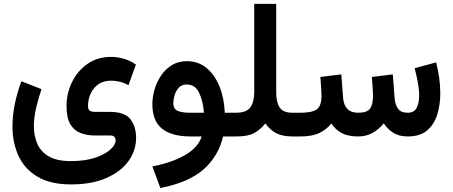

<svg xmlns="http://www.w3.org/2000/svg" viewBox="-20 -700 2323 985"><path d="M343.8 246.1Q238.8 246.1 172.4 206.5Q106 167 75 99.6Q43.9 32.2 43.9 -50.8Q43.9 -106.4 55.9 -165.8Q67.9 -225.1 89.8 -283.2L192.9 -242.7Q176.3 -193.8 165 -145.3Q153.8 -96.7 153.8 -53.2Q153.8 -3.9 171.1 36.9Q188.5 77.6 230 102.1Q271.5 126.5 343.8 126.5Q416 126.5 467.3 109.4Q518.6 92.3 545.9 67.4Q573.2 42.5 573.2 20Q573.2 10.3 567.4 2.7Q561.5 -4.9 545.9 -4.9H466.8Q427.7 -4.9 394.5 -17.1Q361.3 -29.3 341.3 -61.8Q321.3 -94.2 321.3 -154.8Q321.3 -221.2 349.4 -278.8Q377.4 -336.4 429 -372.3Q480.5 -408.2 550.8 -408.2Q582.5 -408.2 615.2 -398.7Q647.9 -389.2 677.2 -368.7L639.2 -263.2Q615.2 -275.9 593.3 -281Q571.3 -286.1 551.3 -286.1Q495.1 -286.1 463.4 -248.3Q431.6 -210.4 431.6 -154.8Q431.6 -138.2 440.4 -132.1Q449.2 -126 467.8 -126H543Q620.6 -126 649.4 -88.1Q678.2 -50.3 678.2 7.8Q678.2 71.8 639.4 126Q600.6 180.2 525.9 213.1Q451.2 246.1 343.8 246.1Z M939 -386.2Q996.6 -386.2 1038.8 -351.8Q1081.1 -317.4 1105.5 -257.8Q1129.9 -198.2 1133.3 -121.6H1178.2V0H1124.5Q1100.6 101.1 1024.9 168.5Q949.2 235.8 802.7 264.6L761.7 153.8Q860.8 134.8 928.7 95.9Q996.6 57.1 1014.6 0H957Q860.8 0 811.3 -39.8Q761.7 -79.6 761.7 -165.5Q761.7 -201.7 772.7 -240Q783.7 -278.3 805.9 -311.8Q828.1 -345.2 861.3 -365.7Q894.5 -386.2 939 -386.2ZM955.1 -121.6H1026.4Q1021.5 -182.6 1001.2 -224.6Q981 -266.6 938 -266.6Q912.1 -266.6 897 -250Q881.8 -233.4 875.5 -210.9Q869.1 -188.5 869.1 -169.9Q869.1 -141.1 891.4 -131.3Q913.6 -121.6 955.1 -121.6Z M1284.2 -226.1V-680.2H1397V-225.6Q1397 -176.8 1414.3 -149.2Q1431.6 -121.6 1480.5 -121.6H1496.1V0H1481.4Q1428.2 0 1396.2 -17.1Q1364.3 -34.2 1341.3 -66.9Q1315.9 -35.2 1284.4 -17.6Q1252.9 0 1192.9 0H1158.7V-121.6H1190.4Q1244.1 -121.6 1263.9 -148.7Q1283.7 -175.8 1284.2 -226.1Z M1816.9 0Q1765.1 0 1732.7 -17.6Q1700.2 -35.2 1680.2 -66.4Q1654.8 -35.2 1618.2 -17.6Q1581.5 0 1521.5 0H1476.6V-121.6H1522.5Q1579.1 -121.6 1604.2 -138.4Q1629.4 -155.3 1629.4 -210Q1629.4 -221.7 1627.7 -249.3Q1626 -276.9 1623.5 -305.2L1731 -318.4L1740.2 -197.8Q1742.7 -162.1 1761.7 -141.8Q1780.8 -121.6 1817.9 -121.6Q1862.8 -121.6 1878.2 -142.6Q1893.6 -163.6 1893.6 -210Q1893.6 -221.2 1891.8 -249Q1890.1 -276.9 1887.7 -305.2L1995.1 -318.4L2004.4 -197.8Q2006.8 -164.1 2021.7 -142.8Q2036.6 -121.6 2071.8 -121.6Q2105 -121.6 2117.7 -147.2Q2130.4 -172.9 2130.4 -208.5Q2130.4 -234.9 2126 -262.7Q2121.6 -290.5 2116 -314Q2110.4 -337.4 2107.4 -350.1L2217.3 -379.9Q2227.1 -343.8 2232.9 -302.7Q2238.8 -261.7 2238.8 -221.2Q2238.8 -163.6 2223.4 -113Q2208 -62.5 2171.6 -31.2Q2135.3 0 2072.3 0Q2027.3 0 1997.8 -18.6Q1968.3 -37.1 1948.7 -66.9Q1922.9 -35.6 1890.6 -17.8Q1858.4 0 1816.9 0Z"/></svg>

Font: Vazirmatn UI SemiBold
Style: Regular
Weight: 600
Designer: Saber Rastikerdar
Foundry: Saber Rastikerdar
Version: Version 33.003